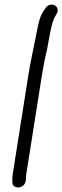

<svg xmlns="http://www.w3.org/2000/svg" viewBox="-20 -685 276 850"><path d="M229 -621C254 -657 202 -683 181 -648L173 -637C167 -628 162 -618 158 -607C154 -596 147 -568 139 -525C129 -473 116 -417 106 -355L36 88C34 101 34 113 35 122C35 148 70 153 87 132C97 119 94 103 96 88L166 -355C172 -391 179 -428 188 -465L203 -545C210 -579 217 -601 223 -610Z"/></svg>

Font: Squarish
Style: It
Weight: 400
Foundry: Cannot Into Space Fonts
Version: Version 0.272